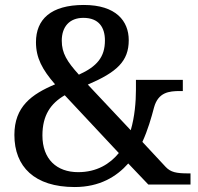

<svg xmlns="http://www.w3.org/2000/svg" viewBox="-20 -744 798 774"><path d="M281 10C382 10 450 -32 497 -85L578 0H748V-45H739C690 -45 668 -50 648 -71L554 -172C576 -220 590 -269 601 -311C618 -372 661 -377 706 -377H717V-422H528V-382C528 -334 523 -273 507 -219L334 -403C451 -453 499 -497 499 -582C499 -659 448 -724 318 -724C184 -724 125 -665 125 -574C125 -511 150 -464 202 -404C107 -364 38 -314 38 -200C38 -72 119 10 281 10ZM298 -443C250 -496 229 -530 229 -580C229 -636 260 -672 316 -672C379 -672 403 -633 403 -581C403 -514 371 -476 298 -443ZM295 -50C209 -50 151 -102 151 -198C151 -279 184 -327 241 -360L459 -127C423 -83 370 -50 295 -50Z"/></svg>

Font: Noto Serif Ethiopic Medium
Style: Regular
Weight: 500
Designer: Monotype Design Team
Foundry: Monotype Imaging Inc.
Version: Version 2.102